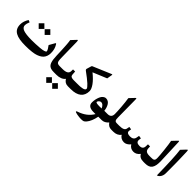

<svg xmlns="http://www.w3.org/2000/svg" viewBox="207 -2102 3702 3702"><g transform="rotate(45 2058.0 -251.0)"><path d="M362.3 -539.1 285.2 -461.4 362.3 -383.8 439.9 -461.4ZM524.9 -383.8 602.5 -461.4 524.9 -539.1 447.8 -461.4ZM406.2 27.8C440.9 27.8 471.7 27.3 499 25.9C526.4 24.4 556.2 22 588.9 18.1C621.6 13.7 649.9 8.3 674.8 1C724.1 -13.2 776.4 -38.6 807.6 -72.8C838.9 -106.9 859.9 -157.2 859.9 -219.7C859.9 -293.9 846.2 -351.1 809.6 -409.2C803.2 -419.4 797.9 -424.8 793.9 -424.8H790.5C788.6 -424.3 784.2 -418.5 777.8 -406.2L717.3 -299.3C732.4 -280.3 746.1 -259.8 759.3 -237.8C772 -215.3 778.3 -199.2 778.3 -189.5C778.3 -178.2 765.6 -168.9 740.2 -161.1C714.4 -152.8 681.2 -147.5 640.1 -144C557.6 -137.2 489.3 -134.3 417.5 -134.3C315.4 -134.3 240.7 -143.1 193.4 -160.2C146 -177.2 122.1 -206.5 122.1 -248.5C122.1 -272.9 130.9 -307.1 148.4 -350.6L104 -368.7C66.4 -311.5 47.4 -252.9 47.4 -193.4C47.4 -26.9 171.9 27.8 406.2 27.8Z M1064.5 -342.8C1061.5 -548.3 1059.1 -675.8 1057.6 -724.1C1055.7 -774.9 1048.3 -776.4 1022.5 -745.6L943.8 -661.6C946.3 -647.5 948.2 -633.3 950.2 -618.2C952.1 -603 954.1 -585 955.6 -564.9C957 -544.4 958 -527.8 959 -514.6C960 -501.5 960.9 -481.4 962.4 -454.1C963.9 -426.8 964.8 -408.2 965.3 -397.9C965.8 -387.7 966.3 -365.2 967.8 -331.5C969.2 -297.9 969.7 -276.4 970.2 -268.1C971.7 -231 973.6 -199.7 977.1 -173.8C983.4 -122.6 996.1 -79.6 1016.1 -52.2C1043.5 -15.6 1085.9 0 1155.8 0H1166C1177.7 0 1180.7 -15.1 1180.7 -55.7V-106C1180.7 -147.5 1178.2 -162.6 1166 -162.6H1155.8C1118.2 -162.6 1095.7 -170.4 1083.5 -188.5C1078.1 -196.3 1073.7 -207.5 1071.3 -222.2C1068.4 -236.3 1066.9 -250.5 1066.4 -263.7C1065.9 -276.9 1064.9 -298.3 1064.5 -328.1V-342.8Z M1200.2 93.3 1123 170.9 1200.2 248.5 1277.8 170.9ZM1362.8 248.5 1440.4 170.9 1362.8 93.3 1285.6 170.9ZM1161.1 -162.6C1141.6 -162.6 1139.2 -149.4 1139.2 -106.9V-55.2C1139.2 -13.7 1141.6 0 1161.1 0H1231C1313 0 1379.4 -27.8 1414.1 -75.2C1443.8 -25.9 1482.4 0 1542.5 0H1553.2C1565.4 0 1567.9 -14.6 1567.9 -55.7V-106C1567.9 -147.5 1565.4 -162.6 1553.2 -162.6H1542C1494.6 -162.6 1472.7 -171.4 1459 -184.6C1454.6 -188.5 1451.7 -194.3 1449.2 -202.6C1444.8 -218.8 1444.3 -227.5 1442.9 -251.5L1439.9 -300.3H1382.8L1381.3 -249.5C1379.9 -191.4 1331.1 -162.6 1234.4 -162.6Z M1548.3 -162.6C1528.8 -162.6 1526.4 -149.4 1526.4 -106.9V-55.2C1526.4 -13.7 1528.8 0 1548.3 0H1618.2C1807.1 0 1904.8 -81.5 1904.8 -231.4C1904.8 -267.1 1886.7 -310.5 1850.1 -362.3C1813.5 -413.6 1759.3 -468.3 1687.5 -526.4L1970.7 -644L1988.8 -751.5C1991.2 -766.6 1988.3 -770 1976.1 -765.6L1602.1 -606.9C1595.7 -604.5 1590.8 -598.1 1587.9 -587.9L1559.6 -493.2C1559.1 -490.7 1558.6 -488.3 1558.6 -486.8C1558.6 -475.1 1563.5 -465.8 1572.8 -459C1746.1 -333.5 1832.5 -253.9 1832.5 -220.2C1832.5 -206.5 1825.7 -195.3 1811.5 -187.5C1797.4 -179.7 1784.2 -173.8 1759.8 -170.4C1735.4 -166.5 1719.7 -164.1 1690.4 -163.6C1658.7 -163.1 1649.4 -162.6 1618.2 -162.6Z M2432.1 0C2444.3 0 2446.8 -14.6 2446.8 -55.7V-106C2446.8 -147.5 2444.3 -162.6 2432.1 -162.6H2372.6C2368.2 -210.9 2355 -255.4 2332.5 -293.9C2310.1 -332.5 2272.9 -357.4 2228.5 -357.4C2183.1 -357.4 2144 -321.8 2122.6 -271.5C2101.1 -221.2 2089.4 -163.6 2089.4 -110.8C2089.4 -34.2 2139.6 2.4 2243.2 2.4H2297.9C2240.7 101.6 2147.5 172.4 2018.6 214.8C2005.4 218.8 1995.6 227.1 1995.6 231C1996.1 242.2 2017.1 251 2060.1 258.3C2102.5 265.6 2137.7 269 2166.5 269C2196.8 269 2219.2 266.1 2233.4 260.3C2247.6 253.9 2262.2 242.2 2277.3 224.6C2320.8 172.9 2352.1 98.1 2371.1 0ZM2305.2 -157.2C2284.2 -156.7 2264.6 -156.2 2245.6 -156.2C2180.7 -156.2 2148.4 -164.1 2148.4 -179.7C2148.4 -192.9 2155.3 -206.1 2169.4 -219.2C2183.1 -232.4 2198.2 -238.8 2214.8 -238.8C2250.5 -238.8 2280.8 -211.4 2305.2 -157.2Z M2427.2 -162.6C2407.7 -162.6 2405.3 -149.4 2405.3 -106.9V-55.2C2405.3 -13.7 2407.7 0 2427.2 0H2461.9C2514.2 0 2560.1 -23.9 2599.6 -71.3C2634.3 -22.9 2668 0 2728 0H2748C2760.3 0 2762.7 -14.6 2762.7 -55.7V-106C2762.7 -147.5 2760.3 -162.6 2748 -162.6H2727.5C2691.9 -162.6 2674.3 -166 2663.6 -183.6C2658.2 -191.9 2654.8 -202.1 2653.3 -213.4C2651.9 -224.6 2650.9 -241.2 2650.4 -263.7L2645.5 -734.4C2645.5 -755.4 2643.1 -765.1 2640.1 -769.5C2638.7 -772 2635.7 -772 2632.3 -769.5C2624.5 -765.1 2620.6 -760.7 2606.9 -746.6L2527.8 -663.1C2537.6 -603 2545.4 -532.2 2551.8 -450.7C2558.1 -369.1 2561 -306.6 2561 -263.2C2561 -196.3 2527.8 -162.6 2461.9 -162.6Z M2743.2 -162.6C2723.6 -162.6 2721.2 -149.4 2721.2 -106.9V-55.2C2721.2 -13.7 2723.6 0 2743.2 0H2779.3C2848.1 0 2900.9 -23.9 2937.5 -71.8C2964.4 -26.9 3009.3 0.5 3068.4 0.5C3114.7 0.5 3157.7 -23.9 3198.2 -72.8C3227.1 -24.4 3270 0 3327.1 0C3378.4 0 3422.4 -24.4 3458 -72.8C3484.9 -25.4 3524.4 0 3602.5 0H3614.7C3626.5 0 3628.9 -14.6 3628.9 -55.7V-106C3628.9 -148.4 3627 -162.6 3614.7 -162.6H3602.1C3519.5 -162.6 3488.3 -189.9 3484.9 -252L3482.4 -300.8H3425.3L3423.8 -250C3422.4 -189.5 3393.6 -162.6 3331.1 -162.6C3271 -162.6 3241.2 -185.1 3241.2 -229.5C3241.2 -231.9 3241.7 -236.8 3242.2 -243.2L3248 -285.6L3189 -294.4L3178.7 -239.3C3169.9 -188 3134.3 -162.6 3071.8 -162.6C3012.7 -162.6 2983.4 -181.6 2983.4 -219.7C2983.4 -222.7 2983.9 -227.1 2984.4 -232.9L2991.7 -274.9L2934.6 -283.7L2923.8 -229C2916 -184.1 2872.6 -162.6 2779.3 -162.6Z M3609.4 -162.6C3589.8 -162.6 3587.4 -149.4 3587.4 -106.9V-55.2C3587.4 -13.7 3589.8 0 3609.4 0H3644C3717.8 0 3765.6 -18.6 3793.5 -60.1C3820.8 -101.1 3830.6 -153.8 3830.6 -237.3C3830.6 -238.8 3830.1 -252.4 3829.1 -277.8L3811.5 -734.4C3810.5 -754.9 3809.1 -769 3804.2 -770C3800.3 -770.5 3799.3 -772 3792.5 -766.1C3785.6 -759.8 3783.2 -757.8 3772.9 -746.6L3693.8 -663.1C3703.1 -617.7 3712.9 -544.4 3724.1 -442.9C3734.9 -341.3 3740.2 -276.4 3740.2 -248C3740.2 -208.5 3736.8 -188.5 3720.7 -176.8C3704.6 -164.6 3686.5 -162.6 3644 -162.6Z M4043.5 -769C4040 -769 4030.3 -761.2 4015.1 -746.1L3937.5 -663.1C3954.1 -548.3 3964.8 -326.7 3970.2 2C3989.3 -2.4 4006.3 -13.2 4021 -29.3C4050.3 -62 4063.5 -104.5 4063.5 -146V-225.1V-297.9C4063 -308.1 4063 -328.1 4063 -357.9C4062.5 -387.2 4062.5 -408.7 4062.5 -421.9C4062 -435.1 4062 -455.1 4061.5 -481.9C4061 -508.8 4060.1 -533.2 4059.6 -554.7C4058.1 -597.7 4056.6 -659.7 4054.2 -728.5C4052.7 -755.4 4049.3 -769 4043.5 -769Z"/></g></svg>

Font: Parastoo
Style: Bold
Weight: 700
Foundry: Saber Rastikerdar (saber.rastikerdar@gmail.com)
Version: Version 2.0.1